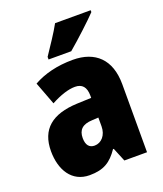

<svg xmlns="http://www.w3.org/2000/svg" viewBox="-142 -859 818 963"><g transform="rotate(-20 266.5 -378.0)"><path d="M457 -756V-766H267C243 -722 206 -668 174 -620V-606H295C346 -649 424 -721 457 -756ZM287 -563C204 -563 133 -545 76 -513L122 -391C172 -418 216 -432 251 -432C289 -432 309 -410 309 -364V-352L231 -349C99 -343 28 -287 28 -169C28 -70 75 10 170 10C246 10 285 -16 324 -73H328L358 0H479V-363C479 -496 406 -563 287 -563ZM275 -245 309 -247V-200C309 -153 280 -121 244 -121C216 -121 200 -139 200 -177C200 -220 223 -243 275 -245Z"/></g></svg>

Font: Noto Sans Khmer Condensed Black
Style: Regular
Weight: 900
Width: 3
Designer: Danh Hong and the Monotype Design Team
Foundry: Monotype Imaging Inc.
Version: Version 2.004